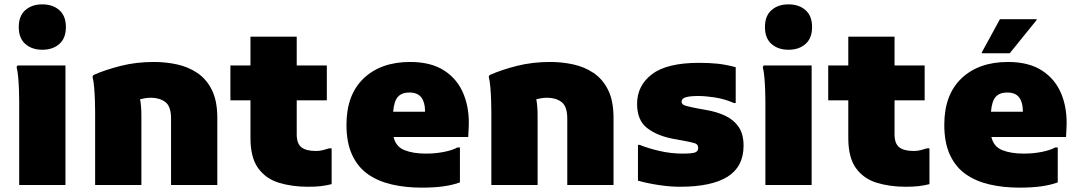

<svg xmlns="http://www.w3.org/2000/svg" viewBox="-20 -848 4944 880"><path d="M174 -620Q126 -620 96 -646.5Q66 -673 66 -724Q66 -775 96 -801.5Q126 -828 174 -828Q222 -828 252 -801.5Q282 -775 282 -724Q282 -673 252 -646.5Q222 -620 174 -620ZM68 0V-384Q68 -404 67 -434Q66 -464 63.5 -493Q61 -522 56 -540L60 -548H280V0Z M416 0V-336Q416 -356 415 -387Q414 -418 411.5 -448Q409 -478 404 -496L408 -504Q462 -528 533 -546Q604 -564 686 -564Q739 -564 790.5 -553Q842 -542 884 -514Q926 -486 951 -436Q976 -386 976 -308V0H764V-304Q764 -361 737.5 -380.5Q711 -400 672 -400Q658 -400 645.5 -398Q633 -396 622 -393Q628 -363 628 -316V0Z M1392 8Q1318 8 1258 -10.5Q1198 -29 1163 -77.5Q1128 -126 1128 -216V-388H1036V-548H1128V-680H1340V-548H1478V-388H1340V-232Q1340 -190 1361.5 -173Q1383 -156 1428 -156Q1445 -156 1460.5 -160Q1476 -164 1488 -168H1500V-4Q1476 2 1451.5 5Q1427 8 1392 8Z M1912 12Q1839 12 1776 -2.5Q1713 -17 1666.5 -49.5Q1620 -82 1594 -138Q1568 -194 1568 -276Q1568 -414 1647 -489Q1726 -564 1860 -564Q1956 -564 2017 -524Q2078 -484 2105.5 -415Q2133 -346 2128 -260L2126 -220H1784Q1794 -176 1833.5 -160Q1873 -144 1932 -144Q1977 -144 2016 -152Q2055 -160 2076 -172H2088V-12Q2055 0 2012.5 6Q1970 12 1912 12ZM1856 -424Q1822 -424 1804 -404.5Q1786 -385 1782 -336H1928V-340Q1928 -379 1911 -401.5Q1894 -424 1856 -424Z M2232 0V-336Q2232 -356 2231 -387Q2230 -418 2227.5 -448Q2225 -478 2220 -496L2224 -504Q2278 -528 2349 -546Q2420 -564 2502 -564Q2555 -564 2606.5 -553Q2658 -542 2700 -514Q2742 -486 2767 -436Q2792 -386 2792 -308V0H2580V-304Q2580 -361 2553.5 -380.5Q2527 -400 2488 -400Q2474 -400 2461.5 -398Q2449 -396 2438 -393Q2444 -363 2444 -316V0Z M2904 -184H2912Q2948 -169 3001 -156.5Q3054 -144 3108 -144Q3153 -144 3166.5 -149.5Q3180 -155 3180 -170Q3180 -186 3166 -191Q3152 -196 3108 -204L3064 -212Q2991 -226 2945.5 -261.5Q2900 -297 2900 -372Q2900 -456 2968.5 -508Q3037 -560 3184 -560Q3232 -560 3269.5 -556Q3307 -552 3352 -540V-376H3344Q3299 -395 3256 -401.5Q3213 -408 3180 -408Q3144 -408 3124 -402.5Q3104 -397 3104 -382Q3104 -369 3120.5 -364Q3137 -359 3172 -352L3216 -344Q3264 -336 3303 -318Q3342 -300 3365 -267Q3388 -234 3388 -180Q3388 -84 3314.5 -38Q3241 8 3096 8Q3051 8 2998.5 0Q2946 -8 2904 -20Z M3594 -620Q3546 -620 3516 -646.5Q3486 -673 3486 -724Q3486 -775 3516 -801.5Q3546 -828 3594 -828Q3642 -828 3672 -801.5Q3702 -775 3702 -724Q3702 -673 3672 -646.5Q3642 -620 3594 -620ZM3488 0V-384Q3488 -404 3487 -434Q3486 -464 3483.5 -493Q3481 -522 3476 -540L3480 -548H3700V0Z M4132 8Q4058 8 3998 -10.5Q3938 -29 3903 -77.5Q3868 -126 3868 -216V-388H3776V-548H3868V-680H4080V-548H4218V-388H4080V-232Q4080 -190 4101.5 -173Q4123 -156 4168 -156Q4185 -156 4200.5 -160Q4216 -164 4228 -168H4240V-4Q4216 2 4191.5 5Q4167 8 4132 8Z M4652 12Q4579 12 4516 -2.5Q4453 -17 4406.5 -49.5Q4360 -82 4334 -138Q4308 -194 4308 -276Q4308 -414 4387 -489Q4466 -564 4600 -564Q4696 -564 4757 -524Q4818 -484 4845.5 -415Q4873 -346 4868 -260L4866 -220H4524Q4534 -176 4573.5 -160Q4613 -144 4672 -144Q4717 -144 4756 -152Q4795 -160 4816 -172H4828V-12Q4795 0 4752.5 6Q4710 12 4652 12ZM4596 -424Q4562 -424 4544 -404.5Q4526 -385 4522 -336H4668V-340Q4668 -379 4651 -401.5Q4634 -424 4596 -424ZM4480 -604V-608L4563 -760H4731V-756L4608 -604Z"/></svg>

Font: Kufam Black
Style: Regular
Weight: 900
Designer: Wael Morcos, Artur Schmal
Foundry: Original Type
Version: Version 1.301; ttfautohint (v1.8.3)